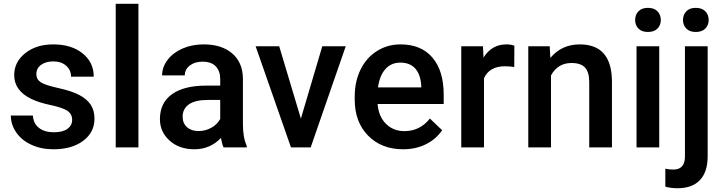

<svg xmlns="http://www.w3.org/2000/svg" viewBox="-20 -770 3783 1003"><path d="M356.9 -143.6Q356.9 -175.3 330.8 -191.9Q304.7 -208.5 244.1 -221.2Q183.6 -233.9 143.1 -253.4Q54.2 -296.4 54.2 -377.9Q54.2 -446.3 111.8 -492.2Q169.4 -538.1 258.3 -538.1Q353 -538.1 411.4 -491.2Q469.7 -444.3 469.7 -369.6H351.1Q351.1 -403.8 325.7 -426.5Q300.3 -449.2 258.3 -449.2Q219.2 -449.2 194.6 -431.2Q169.9 -413.1 169.9 -382.8Q169.9 -355.5 192.9 -340.3Q215.8 -325.2 285.6 -309.8Q355.5 -294.4 395.3 -273.2Q435.1 -252 454.3 -222.2Q473.6 -192.4 473.6 -149.9Q473.6 -78.6 414.6 -34.4Q355.5 9.8 259.8 9.8Q194.8 9.8 144 -13.7Q93.3 -37.1 64.9 -78.1Q36.6 -119.1 36.6 -166.5H151.9Q154.3 -124.5 183.6 -101.8Q212.9 -79.1 261.2 -79.1Q308.1 -79.1 332.5 -96.9Q356.9 -114.7 356.9 -143.6Z M703.1 0H584.5V-750H703.1Z M1147.9 0Q1140.1 -15.1 1134.3 -49.3Q1077.6 9.8 995.6 9.8Q916 9.8 865.7 -35.6Q815.4 -81.1 815.4 -147.9Q815.4 -232.4 878.2 -277.6Q940.9 -322.8 1057.6 -322.8H1130.4V-357.4Q1130.4 -398.4 1107.4 -423.1Q1084.5 -447.8 1037.6 -447.8Q997.1 -447.8 971.2 -427.5Q945.3 -407.2 945.3 -376H826.7Q826.7 -419.4 855.5 -457.3Q884.3 -495.1 933.8 -516.6Q983.4 -538.1 1044.4 -538.1Q1137.2 -538.1 1192.4 -491.5Q1247.6 -444.8 1249 -360.4V-122.1Q1249 -50.8 1269 -8.3V0ZM1017.6 -85.4Q1052.7 -85.4 1083.7 -102.5Q1114.7 -119.6 1130.4 -148.4V-248H1066.4Q1000.5 -248 967.3 -225.1Q934.1 -202.1 934.1 -160.2Q934.1 -126 956.8 -105.7Q979.5 -85.4 1017.6 -85.4Z M1551.8 -150.4 1663.6 -528.3H1786.1L1603 0H1500L1315.4 -528.3H1438.5Z M2085.9 9.8Q1973.1 9.8 1903.1 -61.3Q1833 -132.3 1833 -250.5V-265.1Q1833 -344.2 1863.5 -406.5Q1894 -468.8 1949.2 -503.4Q2004.4 -538.1 2072.3 -538.1Q2180.2 -538.1 2239 -469.2Q2297.9 -400.4 2297.9 -274.4V-226.6H1952.6Q1958 -161.1 1996.3 -123Q2034.7 -85 2092.8 -85Q2174.3 -85 2225.6 -150.9L2289.6 -89.8Q2257.8 -42.5 2204.8 -16.4Q2151.9 9.8 2085.9 9.8ZM2071.8 -442.9Q2022.9 -442.9 1992.9 -408.7Q1962.9 -374.5 1954.6 -313.5H2180.7V-322.3Q2176.8 -381.8 2148.9 -412.4Q2121.1 -442.9 2071.8 -442.9Z M2666.5 -419.9Q2643.1 -423.8 2618.2 -423.8Q2536.6 -423.8 2508.3 -361.3V0H2389.6V-528.3H2502.9L2505.9 -469.2Q2548.8 -538.1 2625 -538.1Q2650.4 -538.1 2667 -531.2Z M2851.6 -528.3 2855 -467.3Q2913.6 -538.1 3008.8 -538.1Q3173.8 -538.1 3176.8 -349.1V0H3058.1V-342.3Q3058.1 -392.6 3036.4 -416.7Q3014.6 -440.9 2965.3 -440.9Q2893.6 -440.9 2858.4 -376V0H2739.7V-528.3Z M3423.8 0H3305.2V-528.3H3423.8ZM3297.9 -665.5Q3297.9 -692.9 3315.2 -710.9Q3332.5 -729 3364.7 -729Q3397 -729 3414.6 -710.9Q3432.1 -692.9 3432.1 -665.5Q3432.1 -638.7 3414.6 -620.8Q3397 -603 3364.7 -603Q3332.5 -603 3315.2 -620.8Q3297.9 -638.7 3297.9 -665.5Z M3676.8 -528.3V46.9Q3676.8 127.9 3636.5 170.7Q3596.2 213.4 3518.6 213.4Q3485.8 213.4 3455.6 205.1V111.3Q3474.1 115.7 3497.6 115.7Q3556.6 115.7 3558.1 51.3V-528.3ZM3547.9 -665.5Q3547.9 -692.9 3565.2 -710.9Q3582.5 -729 3614.7 -729Q3647 -729 3664.6 -710.9Q3682.1 -692.9 3682.1 -665.5Q3682.1 -638.7 3664.6 -620.8Q3647 -603 3614.7 -603Q3582.5 -603 3565.2 -620.8Q3547.9 -638.7 3547.9 -665.5Z"/></svg>

Font: Roboto Medium
Style: Regular
Weight: 500
Designer: Google
Version: Version 2.134; 2016; ttfautohint (v1.6)